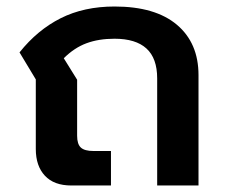

<svg xmlns="http://www.w3.org/2000/svg" viewBox="-20 -570 690 590"><path d="M90 -112V-326L40 -409Q95 -478 166.5 -514Q238 -550 332 -550Q457 -550 523.5 -494Q590 -438 590 -339V0H463V-329Q463 -391 430 -421Q397 -451 332 -451Q283 -451 245.5 -437Q208 -423 176 -391L217 -325V-153Q217 -127 228.5 -116.5Q240 -106 267 -106H321V0H199Q146 0 118 -30Q90 -60 90 -112Z"/></svg>

Font: Prompt Medium
Style: Regular
Weight: 500
Designer: Katatrad Team
Foundry: CadsonDemak
Version: Version 1.000